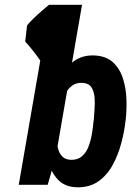

<svg xmlns="http://www.w3.org/2000/svg" viewBox="-20 -770 582 800"><path d="M184.1 -750H206.5L171.4 -511.2H152.3Q145 -522 137 -533Q128.9 -543.9 120.1 -555.2Q111.3 -566.4 102.8 -576.7Q94.2 -586.9 85 -596.7L92.8 -664.1Q102.5 -675.8 113.5 -687Q124.5 -698.2 136.5 -709Q148.4 -719.7 160.4 -730Q172.4 -740.2 184.1 -750ZM188 -750H321.8L211.9 -115.2L178.7 0H58.1ZM503.9 -272 502.4 -261.7Q497.6 -218.8 484.6 -170.9Q471.7 -123 448.7 -81.3Q425.8 -39.6 389.2 -13.9Q352.5 11.7 299.8 10.3Q252 8.8 224.4 -18.6Q196.8 -45.9 184.1 -87.6Q171.4 -129.4 168.5 -174.1Q165.5 -218.8 167.5 -254.4L169.4 -272Q175.3 -311 189.5 -357.4Q203.6 -403.8 227.3 -445.8Q251 -487.8 286.1 -513.9Q321.3 -540 369.6 -539.1Q421.4 -537.6 450.4 -510.7Q479.5 -483.9 492.4 -442.6Q505.4 -401.4 506.8 -355.7Q508.3 -310.1 503.9 -272ZM369.6 -262.7 371.1 -272.9Q371.6 -288.6 373.8 -313.7Q376 -338.9 374 -363.8Q372.1 -388.7 361.1 -406Q350.1 -423.3 324.2 -424.8Q298.8 -426.3 281.2 -413.6Q263.7 -400.9 252.7 -380.1Q241.7 -359.4 235.8 -336.4Q230 -313.5 226.6 -293.9L220.2 -234.9Q218.3 -217.3 217.5 -195.3Q216.8 -173.3 221.4 -152.8Q226.1 -132.3 238.8 -118.7Q251.5 -105 275.9 -104Q304.7 -103.5 322.5 -119.6Q340.3 -135.7 349.6 -161.4Q358.9 -187 363.3 -214.4Q367.7 -241.7 369.6 -262.7Z"/></svg>

Font: Roboto Condensed
Style: Bold Italic
Weight: 700
Italic angle: -12°
Designer: Christian Robertson
Foundry: Google
Version: Version 3.0